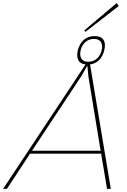

<svg xmlns="http://www.w3.org/2000/svg" viewBox="-74 -1208 813 1228"><path d="M127.9 -244.1H573.2L568.8 -248L491.2 -720.2L484.9 -787.1H483.9L445.8 -720.2L132.8 -247.1ZM576.2 -886.2Q584 -917.5 571.8 -938.2Q559.6 -959 526.9 -959Q493.7 -959 471.2 -938.2Q448.7 -917.5 441.9 -886.2Q434.1 -855.5 446 -834.2Q458 -813 491.2 -813Q523.9 -813 546.6 -834Q569.3 -855 576.2 -886.2ZM502 -795.9 634.8 0H610.8L573.2 -222.2L576.2 -225.1H115.2L116.2 -222.2L-29.8 0H-54.2L473.1 -795.9Q439 -799.3 426.8 -823.5Q414.6 -847.7 423.8 -886.2Q434.6 -928.7 461.9 -952.9Q489.3 -977.1 530.8 -977.1Q572.8 -977.1 588.1 -952.9Q603.5 -928.7 592.8 -886.2Q583.5 -848.1 560.1 -824.2Q536.6 -800.3 502 -795.9ZM671.9 -1188 686 -1169.9 472.2 -1003.9 464.8 -1013.2Z"/></svg>

Font: Sinkin Sans 100 Thin Italic
Style: Regular
Weight: 100
Italic angle: -112°
Designer: Keith Bates
Foundry: K-Type
Version: Sinkin Sans (version 1.0)  by Keith Bates   •   © 2014   www